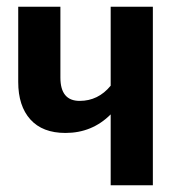

<svg xmlns="http://www.w3.org/2000/svg" viewBox="-20 -549 539 569"><path d="M308 -529H433V0H308V-210Q253 -155 174 -155Q106 -155 70 -195Q34 -235 34 -306V-529H159V-319Q159 -250 216 -250Q271 -250 308 -295Z"/></svg>

Font: Fira Sans Condensed Medium
Style: Regular
Weight: 500
Width: 3
Designer: Carrois Corporate & Edenspiekermann AG
Foundry: Carrois Corporate GbR & Edenspiekermann AG
Version: Version 4.203;PS 004.203;hotconv 1.0.88;makeotf.lib2.5.64775